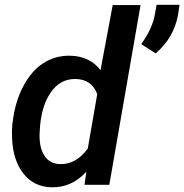

<svg xmlns="http://www.w3.org/2000/svg" viewBox="-20 -771 769 801"><path d="M33.2 -264.6Q43 -346.2 77.1 -411.1Q111.3 -476.1 161.6 -508.1Q211.9 -540 273.4 -538.6Q354 -536.6 399.4 -478.5L450.2 -750H566.4L436 0H332.5L340.3 -54.7Q278.8 12.2 195.8 10.3Q122.1 9.3 77.9 -46.6Q33.7 -102.5 30.3 -195.3Q28.8 -225.6 31.7 -254.4ZM145.5 -219.2Q142.1 -158.7 164.3 -123Q186.5 -87.4 230.5 -86.4Q297.4 -84.5 346.2 -151.4L385.7 -378.4Q362.8 -439.5 296.9 -441.4Q230.5 -443.4 189.9 -382.8Q149.4 -322.3 145.5 -219.2ZM629.4 -548.3 569.3 -586.9Q615.7 -651.9 626 -710.4L633.3 -751H729L722.7 -709Q705.1 -612.8 629.4 -548.3Z"/></svg>

Font: Roboto Medium
Style: Italic
Weight: 500
Italic angle: -12°
Designer: Google
Version: Version 2.134; 2016